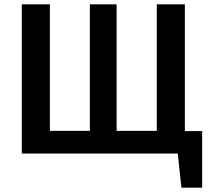

<svg xmlns="http://www.w3.org/2000/svg" viewBox="-20 -711 972 889"><path d="M836 -691H706V-105H520V-691H396V-105H211V-691H81V0H803L820 158H916V-104H836Z"/></svg>

Font: Fira Sans Medium
Style: Regular
Weight: 500
Designer: Carrois Corporate & Edenspiekermann AG
Foundry: Carrois Corporate GbR & Edenspiekermann AG
Version: Version 4.203